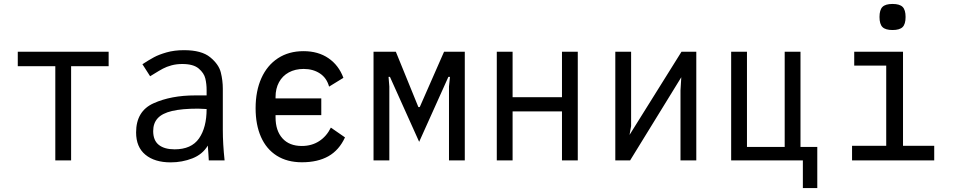

<svg xmlns="http://www.w3.org/2000/svg" viewBox="-20 -812 4840 972"><path d="M260 -477H70V-550H530V-477H340V0H260Z M669 -141.5Q669 -249.5 757.5 -289.2Q846 -329 968 -329H1026V-356Q1026 -387 1019.5 -414.5Q1013 -442 986 -465Q959 -488 903 -488Q873 -488 848.2 -481.2Q823.5 -474.5 804.8 -464.5Q786 -454.5 760.5 -438.5L740 -426L701 -487Q735 -509 759.5 -522.2Q784 -535.5 823.2 -546.8Q862.5 -558 911.5 -558Q1000.5 -558 1044 -522.2Q1087.5 -486.5 1097.8 -445.5Q1108 -404.5 1108 -363V-155Q1108 -84 1117 0H1037L1035 -33.5L1032 -75Q1005.5 -30.5 953.8 -10.2Q902 10 844 10Q763 10 716 -28.8Q669 -67.5 669 -141.5ZM1026 -260 983 -262Q901 -262 851.2 -250.2Q801.5 -238.5 778.5 -213.5Q755.5 -188.5 755.5 -148.5Q755.5 -101 784 -78.5Q812.5 -56 864 -56Q949 -56 987.5 -111.2Q1026 -166.5 1026 -260Z M1274 -264Q1274 -351 1303.2 -416.2Q1332.5 -481.5 1387.2 -517.2Q1442 -553 1516.5 -553Q1591 -553 1643 -517.2Q1695 -481.5 1718.5 -418L1646 -373.5Q1634 -417.5 1599.5 -440.2Q1565 -463 1517.5 -463Q1474.5 -463 1442.2 -445.5Q1410 -428 1392.5 -395.8Q1375 -363.5 1375 -321.5V-314H1606.5V-229H1375V-218Q1375 -150.5 1409.8 -111.8Q1444.5 -73 1508 -73Q1558 -73 1595.8 -97.5Q1633.5 -122 1655 -166L1726.5 -116.5Q1697 -52 1642.8 -21.2Q1588.5 9.5 1508.5 9.5Q1434 9.5 1381.2 -23.8Q1328.5 -57 1301.2 -118.8Q1274 -180.5 1274 -264Z M1871 -550H1984L2098 -270H2105L2228 -550H2333V0H2253V-374L2258 -423H2250L2102 -94L1954 -423H1947L1951 -374V0H1871Z M2495 -550H2575V-320H2825V-550H2905V0H2825V-248H2575V0H2495Z M3095 -550H3175V-173.5L3167 -129L3430 -550H3505V0H3425V-354L3429 -421L3170 0H3095Z M4044.5 0H3681.5V-550H3761.5V-68H3952.5V-550H4032.5V-68H4117.5V140H4044.5Z M4304.5 -550H4551.5V-74H4709.5V0H4293.5V-74H4466.5V-480H4304.5ZM4432.5 -726Q4432.5 -762 4447.5 -777Q4462.5 -792 4498.5 -792Q4534.5 -792 4549.5 -777Q4564.5 -762 4564.5 -726Q4564.5 -690 4549.5 -675Q4534.5 -660 4498.5 -660Q4462.5 -660 4447.5 -675Q4432.5 -690 4432.5 -726Z"/></svg>

Font: JuliaMono
Style: Regular
Weight: 400
Monospace: yes
Designer: cormullion
Foundry: corm
Version: Version 0.055; ttfautohint (v1.8.4)